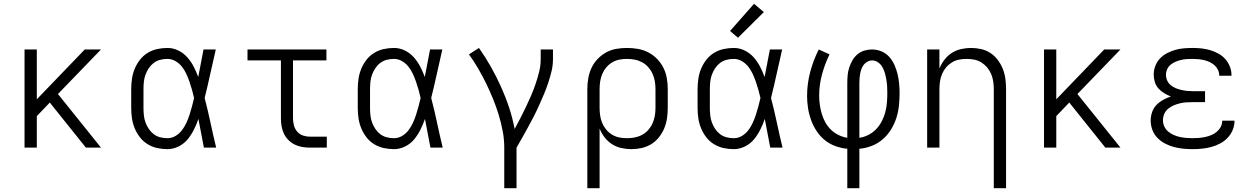

<svg xmlns="http://www.w3.org/2000/svg" viewBox="-20 -782 6640 1017"><path d="M110 0V-520H175V-256L429 -520H515L287 -284L515 0H435L250 -231L244 -239L175 -167V0Z M867 8Q839 8 812 2Q785 -4 761.5 -18.5Q738 -33 721 -55Q704 -77 693.5 -102.5Q683 -128 679 -155.5Q675 -183 675 -210V-310Q675 -337 679 -364.5Q683 -392 693.5 -417.5Q704 -443 721 -465Q738 -487 761.5 -501.5Q785 -516 812 -522Q839 -528 867 -528Q897 -528 924.5 -514.5Q952 -501 972 -478.5Q992 -456 1006 -429Q1020 -402 1030 -374Q1037 -410 1044 -447Q1051 -484 1058 -520H1123Q1108 -456 1094 -391.5Q1080 -327 1064 -263Q1081 -198 1095 -132Q1109 -66 1125 0H1060Q1053 -38 1045.5 -76Q1038 -114 1031 -152Q1021 -123 1007 -95Q993 -67 973.5 -43.5Q954 -20 925.5 -6Q897 8 867 8ZM867 -50Q890 -50 910 -62Q930 -74 944 -92.5Q958 -111 967.5 -132Q977 -153 984 -174.5Q991 -196 997 -218.5Q1003 -241 1008 -263Q1003 -285 997 -306.5Q991 -328 983.5 -349.5Q976 -371 966.5 -391.5Q957 -412 943 -429.5Q929 -447 909 -458.5Q889 -470 867 -470Q847 -470 828 -465Q809 -460 794 -448.5Q779 -437 768 -420.5Q757 -404 750.5 -386Q744 -368 742 -348.5Q740 -329 740 -310V-210Q740 -191 742 -171.5Q744 -152 750.5 -134Q757 -116 768 -99.5Q779 -83 794 -71.5Q809 -60 828 -55Q847 -50 867 -50Z M1622 0Q1602 0 1581 -3.5Q1560 -7 1541.5 -16Q1523 -25 1508 -40Q1493 -55 1484 -74Q1475 -93 1471.5 -113.5Q1468 -134 1468 -155V-462H1291V-520H1709V-462H1532V-155Q1532 -136 1537 -117.5Q1542 -99 1554.5 -84.5Q1567 -70 1585.5 -64Q1604 -58 1622 -58H1711V0Z M2067 8Q2039 8 2012 2Q1985 -4 1961.5 -18.5Q1938 -33 1921 -55Q1904 -77 1893.5 -102.5Q1883 -128 1879 -155.5Q1875 -183 1875 -210V-310Q1875 -337 1879 -364.5Q1883 -392 1893.5 -417.5Q1904 -443 1921 -465Q1938 -487 1961.5 -501.5Q1985 -516 2012 -522Q2039 -528 2067 -528Q2097 -528 2124.5 -514.5Q2152 -501 2172 -478.5Q2192 -456 2206 -429Q2220 -402 2230 -374Q2237 -410 2244 -447Q2251 -484 2258 -520H2323Q2308 -456 2294 -391.5Q2280 -327 2264 -263Q2281 -198 2295 -132Q2309 -66 2325 0H2260Q2253 -38 2245.5 -76Q2238 -114 2231 -152Q2221 -123 2207 -95Q2193 -67 2173.5 -43.5Q2154 -20 2125.5 -6Q2097 8 2067 8ZM2067 -50Q2090 -50 2110 -62Q2130 -74 2144 -92.5Q2158 -111 2167.5 -132Q2177 -153 2184 -174.5Q2191 -196 2197 -218.5Q2203 -241 2208 -263Q2203 -285 2197 -306.5Q2191 -328 2183.5 -349.5Q2176 -371 2166.5 -391.5Q2157 -412 2143 -429.5Q2129 -447 2109 -458.5Q2089 -470 2067 -470Q2047 -470 2028 -465Q2009 -460 1994 -448.5Q1979 -437 1968 -420.5Q1957 -404 1950.5 -386Q1944 -368 1942 -348.5Q1940 -329 1940 -310V-210Q1940 -191 1942 -171.5Q1944 -152 1950.5 -134Q1957 -116 1968 -99.5Q1979 -83 1994 -71.5Q2009 -60 2028 -55Q2047 -50 2067 -50Z M2651 215V0Q2651 -45 2642.5 -89Q2634 -133 2621 -175.5Q2608 -218 2591 -259.5Q2574 -301 2554.5 -341Q2535 -381 2512.5 -419.5Q2490 -458 2464 -494L2517 -528Q2551 -480 2580 -428.5Q2609 -377 2633.5 -323Q2658 -269 2676.5 -213Q2695 -157 2706 -99Q2722 -128 2737 -157.5Q2752 -187 2766.5 -217Q2781 -247 2794 -277.5Q2807 -308 2817.5 -339Q2828 -370 2836 -402.5Q2844 -435 2844 -468V-520H2909V-468Q2909 -436 2901.5 -405Q2894 -374 2884 -343.5Q2874 -313 2861.5 -283.5Q2849 -254 2836 -225Q2823 -196 2808.5 -167.5Q2794 -139 2778.5 -111Q2763 -83 2747.5 -55Q2732 -27 2716 0V215Z M3091 215V-310Q3091 -339 3096 -367.5Q3101 -396 3113 -422Q3125 -448 3145 -469Q3165 -490 3190 -504Q3215 -518 3243.5 -523Q3272 -528 3301 -528Q3330 -528 3359 -523Q3388 -518 3414 -504.5Q3440 -491 3460.5 -470Q3481 -449 3494 -423Q3507 -397 3512 -368Q3517 -339 3517 -310V-210Q3517 -182 3513 -155Q3509 -128 3498.5 -102.5Q3488 -77 3470.5 -55Q3453 -33 3429.5 -18.5Q3406 -4 3379 2Q3352 8 3324 8Q3297 8 3270.5 2Q3244 -4 3221.5 -18.5Q3199 -33 3182.5 -54.5Q3166 -76 3156 -101V215ZM3301 -50Q3322 -50 3342.5 -54Q3363 -58 3381.5 -68Q3400 -78 3414 -94Q3428 -110 3436.5 -129Q3445 -148 3448.5 -168.5Q3452 -189 3452 -210V-310Q3452 -331 3448.5 -351.5Q3445 -372 3436.5 -391Q3428 -410 3414 -426Q3400 -442 3381.5 -452Q3363 -462 3342.5 -466Q3322 -470 3301 -470Q3280 -470 3260 -466Q3240 -462 3222.5 -451.5Q3205 -441 3191.5 -425Q3178 -409 3170 -390Q3162 -371 3159 -350.5Q3156 -330 3156 -310V-210Q3156 -190 3159 -169.5Q3162 -149 3170 -130Q3178 -111 3191.5 -95Q3205 -79 3222.5 -68.5Q3240 -58 3260 -54Q3280 -50 3301 -50Z M3867 8Q3839 8 3812 2Q3785 -4 3761.5 -18.5Q3738 -33 3721 -55Q3704 -77 3693.5 -102.5Q3683 -128 3679 -155.5Q3675 -183 3675 -210V-310Q3675 -337 3679 -364.5Q3683 -392 3693.5 -417.5Q3704 -443 3721 -465Q3738 -487 3761.5 -501.5Q3785 -516 3812 -522Q3839 -528 3867 -528Q3897 -528 3924.5 -514.5Q3952 -501 3972 -478.5Q3992 -456 4006 -429Q4020 -402 4030 -374Q4037 -410 4044 -447Q4051 -484 4058 -520H4123Q4108 -456 4094 -391.5Q4080 -327 4064 -263Q4081 -198 4095 -132Q4109 -66 4125 0H4060Q4053 -38 4045.5 -76Q4038 -114 4031 -152Q4021 -123 4007 -95Q3993 -67 3973.5 -43.5Q3954 -20 3925.5 -6Q3897 8 3867 8ZM3867 -50Q3890 -50 3910 -62Q3930 -74 3944 -92.5Q3958 -111 3967.5 -132Q3977 -153 3984 -174.5Q3991 -196 3997 -218.5Q4003 -241 4008 -263Q4003 -285 3997 -306.5Q3991 -328 3983.5 -349.5Q3976 -371 3966.5 -391.5Q3957 -412 3943 -429.5Q3929 -447 3909 -458.5Q3889 -470 3867 -470Q3847 -470 3828 -465Q3809 -460 3794 -448.5Q3779 -437 3768 -420.5Q3757 -404 3750.5 -386Q3744 -368 3742 -348.5Q3740 -329 3740 -310V-210Q3740 -191 3742 -171.5Q3744 -152 3750.5 -134Q3757 -116 3768 -99.5Q3779 -83 3794 -71.5Q3809 -60 3828 -55Q3847 -50 3867 -50ZM3889 -582 3847 -618 3974 -762 4026 -718Z M4468 215V6Q4435 3 4404 -8.5Q4373 -20 4348 -40.5Q4323 -61 4305 -88.5Q4287 -116 4276 -146.5Q4265 -177 4260 -209.5Q4255 -242 4255 -274Q4255 -338 4271.5 -400.5Q4288 -463 4317 -520L4374 -494Q4349 -443 4334 -387.5Q4319 -332 4319 -275Q4319 -251 4322.5 -226.5Q4326 -202 4333 -178.5Q4340 -155 4352 -133.5Q4364 -112 4381.5 -95Q4399 -78 4421.5 -67Q4444 -56 4468 -52V-343Q4468 -364 4470 -384.5Q4472 -405 4478.5 -425Q4485 -445 4495.5 -463Q4506 -481 4522 -494.5Q4538 -508 4558.5 -514Q4579 -520 4599 -520Q4625 -520 4649 -510Q4673 -500 4690 -481Q4707 -462 4717.5 -438.5Q4728 -415 4734 -390.5Q4740 -366 4742.5 -340.5Q4745 -315 4745 -289Q4745 -256 4741.5 -222Q4738 -188 4727.5 -156Q4717 -124 4699 -95Q4681 -66 4655.5 -44Q4630 -22 4598 -9.5Q4566 3 4532 6V215ZM4532 -52Q4558 -56 4581 -68Q4604 -80 4621.5 -98.5Q4639 -117 4651 -140.5Q4663 -164 4669.5 -188.5Q4676 -213 4678 -239Q4680 -265 4680 -290Q4680 -308 4679 -325Q4678 -342 4675 -359.5Q4672 -377 4667.5 -393.5Q4663 -410 4654.5 -425.5Q4646 -441 4631.5 -451.5Q4617 -462 4599 -462Q4587 -462 4575.5 -456Q4564 -450 4556 -440Q4548 -430 4543.5 -418Q4539 -406 4536.5 -393.5Q4534 -381 4533 -368.5Q4532 -356 4532 -343Z M5244 215V-310Q5244 -330 5241 -350.5Q5238 -371 5230 -390Q5222 -409 5209 -424.5Q5196 -440 5178.5 -451Q5161 -462 5140.5 -466Q5120 -470 5100 -470Q5080 -470 5059.5 -466Q5039 -462 5021.5 -451Q5004 -440 4991 -424.5Q4978 -409 4970 -390Q4962 -371 4959 -350.5Q4956 -330 4956 -310V0H4891V-520H4956V-419Q4966 -444 4982.5 -465.5Q4999 -487 5021.5 -501.5Q5044 -516 5070.5 -522Q5097 -528 5123 -528Q5150 -528 5177 -522Q5204 -516 5226.5 -501Q5249 -486 5265.5 -464Q5282 -442 5292 -416.5Q5302 -391 5305.5 -364Q5309 -337 5309 -310V215Z M5510 0V-520H5575V-256L5829 -520H5915L5687 -284L5915 0H5835L5650 -231L5644 -239L5575 -167V0Z M6297 8Q6272 8 6247 5.5Q6222 3 6197.5 -3.5Q6173 -10 6150.5 -22Q6128 -34 6110.5 -52Q6093 -70 6084 -94Q6075 -118 6075 -143Q6075 -166 6082.5 -188Q6090 -210 6105.5 -226Q6121 -242 6141 -253Q6161 -264 6182 -271Q6164 -278 6146.5 -288.5Q6129 -299 6116 -313.5Q6103 -328 6097 -347.5Q6091 -367 6091 -387Q6091 -410 6099.5 -432.5Q6108 -455 6124 -472Q6140 -489 6161 -500Q6182 -511 6204.5 -517.5Q6227 -524 6250.5 -526Q6274 -528 6297 -528Q6321 -528 6344 -525.5Q6367 -523 6389.5 -516.5Q6412 -510 6433 -498.5Q6454 -487 6469.5 -470Q6485 -453 6494 -430.5Q6503 -408 6503 -385Q6503 -384 6503 -383Q6503 -382 6503 -381H6438Q6438 -382 6438 -382.5Q6438 -383 6438 -383Q6438 -398 6431 -412.5Q6424 -427 6412.5 -437Q6401 -447 6387 -453.5Q6373 -460 6358 -463.5Q6343 -467 6327.5 -468.5Q6312 -470 6297 -470Q6282 -470 6266.5 -469Q6251 -468 6236 -464.5Q6221 -461 6207 -455Q6193 -449 6181 -439.5Q6169 -430 6162.5 -415.5Q6156 -401 6156 -386Q6156 -370 6162.5 -355.5Q6169 -341 6181 -331Q6193 -321 6207.5 -315Q6222 -309 6237.5 -305.5Q6253 -302 6268.5 -300.5Q6284 -299 6300 -299H6363V-241H6300Q6283 -241 6265.5 -240Q6248 -239 6231 -235Q6214 -231 6197.5 -224Q6181 -217 6167.5 -206Q6154 -195 6147 -178.5Q6140 -162 6140 -145Q6140 -127 6147.5 -111.5Q6155 -96 6168 -85Q6181 -74 6197 -67Q6213 -60 6229.5 -56.5Q6246 -53 6263 -51.5Q6280 -50 6297 -50Q6314 -50 6331 -51.5Q6348 -53 6364.5 -56.5Q6381 -60 6396.5 -66.5Q6412 -73 6425 -84Q6438 -95 6446 -110Q6454 -125 6454 -142Q6454 -142 6454 -142Q6454 -142 6454 -143H6519Q6519 -142 6519 -141.5Q6519 -141 6519 -141Q6519 -116 6509 -92.5Q6499 -69 6481.5 -51Q6464 -33 6442 -21.5Q6420 -10 6396 -3.5Q6372 3 6347 5.5Q6322 8 6297 8Z"/></svg>

Font: Iosevka Custom Light Extended
Style: Regular
Weight: 300
Width: 7
Monospace: yes
Designer: Belleve Invis
Foundry: Belleve Invis
Version: Version 11.2.4; ttfautohint (v1.8.4)